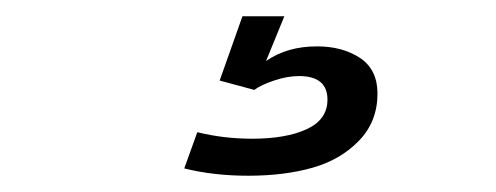

<svg xmlns="http://www.w3.org/2000/svg" viewBox="-20 -20 610 236"><path d="M278 0H329.5L307 55Q333 37 369.5 37Q401 37 422.5 51.2Q444 65.5 444 95Q444 129.5 421.2 153Q398.5 176.5 364 186.2Q329.5 196 285 196Q242.5 196 206.5 187L222.5 142.5Q255 150.5 290 150.5Q331.5 150.5 357 138.8Q382.5 127 382.5 102.5Q382.5 73.5 347.5 73.5Q333.5 73.5 317.5 78.8Q301.5 84 292.5 90.5L250 79Z"/></svg>

Font: League Mono Narrow Light
Style: Regular
Weight: 300
Width: 3
Designer: Tyler Finck
Foundry: The League of Moveable Type / Tyler Finck
Version: Version 2.210